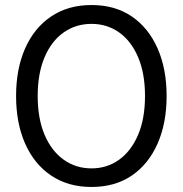

<svg xmlns="http://www.w3.org/2000/svg" viewBox="-20 -732 727 764"><path d="M344 12Q251 12 183.5 -33.5Q116 -79 80 -160.5Q44 -242 44 -350Q44 -458 80 -539.5Q116 -621 183.5 -666.5Q251 -712 344 -712Q438 -712 504.5 -666.5Q571 -621 607 -539.5Q643 -458 643 -350Q643 -242 607 -160.5Q571 -79 504.5 -33.5Q438 12 344 12ZM344 -62Q406 -62 454 -96.5Q502 -131 529.5 -195.5Q557 -260 557 -350Q557 -440 529.5 -504.5Q502 -569 454 -603Q406 -637 344 -637Q282 -637 233.5 -603Q185 -569 157.5 -504.5Q130 -440 130 -350Q130 -260 157.5 -195.5Q185 -131 233.5 -96.5Q282 -62 344 -62Z"/></svg>

Font: DM Sans 28pt
Style: Regular
Weight: 400
Version: Version 4.004;gftools[0.9.30]